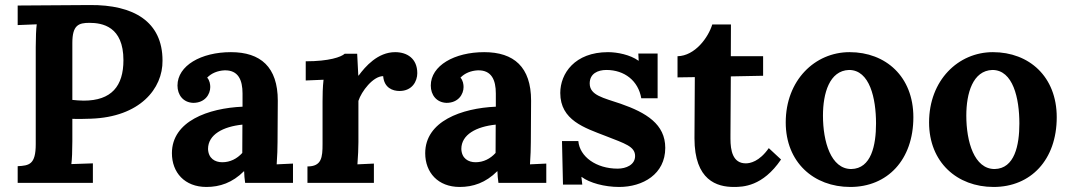

<svg xmlns="http://www.w3.org/2000/svg" viewBox="-20 -722 4223 758"><path d="M338.4 -253.4C532.2 -259.8 623 -372.1 621.6 -482.9C621.6 -636.7 507.8 -703.6 334.5 -702.1L49.8 -700.2V-623L125 -626C122.6 -608.9 121.1 -572.3 121.1 -536.1V-152.8C121.1 -71.8 94.7 -68.4 49.8 -65.9V0H346.7V-77.1L261.7 -74.2C264.2 -91.3 265.6 -127.9 265.6 -164.6V-252.9C271.5 -252.4 276.9 -252.4 282.2 -252.4H298.8C310.5 -252.4 322.8 -252.9 338.4 -253.4ZM310.5 -324.7C294.9 -324.7 279.8 -326.2 265.6 -327.6V-552.7C265.6 -623 290.5 -631.8 333 -631.8C383.8 -631.8 467.3 -617.7 467.3 -484.4C467.3 -382.3 420.4 -324.7 310.5 -324.7Z M936.5 -118.2C915.5 -95.2 888.7 -81.5 857.4 -81.5C828.6 -81.5 802.7 -96.7 801.3 -133.8C801.3 -190.9 860.8 -222.2 937 -230ZM680.7 -384.3C680.7 -347.2 703.1 -317.4 742.7 -315.9C789.6 -315.9 810.1 -350.1 810.1 -378.4C810.1 -388.2 808.1 -404.3 797.9 -415.5C814.9 -433.1 838.9 -442.9 866.2 -444.3C920.9 -445.8 937.5 -405.8 937.5 -353V-300.8C802.7 -294.9 658.7 -243.7 658.7 -117.2C658.7 -41 709 16.1 794.9 16.1C847.7 16.1 897.5 -0.5 942.9 -45.9H943.8C944.3 -28.8 945.3 -19 947.8 0H1136.7V-76.2L1072.3 -73.2C1074.7 -103.5 1075.7 -141.1 1075.7 -160.6C1075.7 -229 1076.7 -256.8 1076.7 -324.7C1076.7 -457.5 1008.8 -516.1 891.6 -516.1C773.9 -516.1 680.7 -462.9 680.7 -384.3Z M1540 -516.1C1471.2 -516.1 1421.9 -459 1396 -423.8H1394.5L1390.1 -509.8H1340.8C1327.1 -497.1 1279.8 -480 1187 -480V-404.3L1257.3 -407.2C1253.9 -377.4 1253.4 -346.2 1253.4 -322.3V-153.8C1253.4 -100.6 1250 -64.9 1193.8 -64.9V0H1456.1V-76.2L1391.1 -73.2C1393.6 -103.5 1395 -141.1 1395 -160.6V-323.7C1406.7 -360.8 1452.6 -421.4 1492.7 -421.4C1496.6 -375 1530.3 -362.8 1557.1 -362.8C1607.9 -362.8 1627.4 -401.9 1627.4 -433.1C1627.4 -491.2 1586.9 -516.1 1540 -516.1Z M1936.5 -118.2C1915.5 -95.2 1888.7 -81.5 1857.4 -81.5C1828.6 -81.5 1802.7 -96.7 1801.3 -133.8C1801.3 -190.9 1860.8 -222.2 1937 -230ZM1680.7 -384.3C1680.7 -347.2 1703.1 -317.4 1742.7 -315.9C1789.6 -315.9 1810.1 -350.1 1810.1 -378.4C1810.1 -388.2 1808.1 -404.3 1797.9 -415.5C1814.9 -433.1 1838.9 -442.9 1866.2 -444.3C1920.9 -445.8 1937.5 -405.8 1937.5 -353V-300.8C1802.7 -294.9 1658.7 -243.7 1658.7 -117.2C1658.7 -41 1709 16.1 1794.9 16.1C1847.7 16.1 1897.5 -0.5 1942.9 -45.9H1943.8C1944.3 -28.8 1945.3 -19 1947.8 0H2136.7V-76.2L2072.3 -73.2C2074.7 -103.5 2075.7 -141.1 2075.7 -160.6C2075.7 -229 2076.7 -256.8 2076.7 -324.7C2076.7 -457.5 2008.8 -516.1 1891.6 -516.1C1773.9 -516.1 1680.7 -462.9 1680.7 -384.3Z M2198.7 -165 2202.6 6.8H2278.8L2275.4 -23.4H2276.4C2307.6 0 2366.7 16.1 2424.3 16.1C2517.6 16.1 2606.4 -34.2 2606.4 -138.2C2606.4 -231.9 2531.2 -277.3 2430.2 -312.5C2361.3 -335.9 2308.1 -345.7 2308.1 -392.6C2308.1 -431.2 2339.8 -445.8 2374 -445.8C2445.8 -445.8 2500 -402.8 2511.7 -334H2576.2V-510.7H2500L2501.5 -482.4H2500.5C2467.8 -505.9 2417 -516.1 2380.4 -516.1C2249 -516.1 2191.9 -431.6 2191.9 -355C2191.9 -247.1 2288.1 -217.3 2371.1 -185.1C2446.8 -155.3 2487.3 -144 2487.3 -106C2487.3 -71.3 2451.7 -56.2 2418.5 -56.2C2333.5 -56.2 2268.6 -103.5 2263.2 -165Z M2654.8 -416.5 2723.1 -417.5 2721.7 -176.3C2721.7 -9.3 2811 16.1 2877 16.1C2913.1 16.1 2990.7 14.6 3063.5 -92.3L3015.1 -137.2C2977.5 -83.5 2940.9 -77.1 2924.3 -77.1C2873 -77.1 2863.8 -127.4 2863.8 -174.3V-188.5C2863.8 -213.4 2864.3 -278.8 2865.2 -420.4L2992.7 -422.9V-500H2865.2L2865.7 -625.5H2792C2776.4 -574.2 2724.1 -501.5 2654.8 -500Z M3332 -445.8C3413.6 -445.8 3438.5 -334 3438.5 -234.4C3438.5 -148.9 3419.9 -56.2 3340.8 -54.7C3260.3 -54.7 3229 -162.6 3229 -265.6C3229 -353.5 3254.4 -443.4 3332 -445.8ZM3334 -516.1C3196.8 -516.1 3082 -404.8 3082 -238.8C3082 -81.5 3192.4 16.1 3336.9 16.1C3483.4 16.1 3585.9 -90.8 3585.9 -259.3C3585.9 -419.4 3477.1 -516.1 3334 -516.1Z M3897.9 -445.8C3979.5 -445.8 4004.4 -334 4004.4 -234.4C4004.4 -148.9 3985.8 -56.2 3906.7 -54.7C3826.2 -54.7 3794.9 -162.6 3794.9 -265.6C3794.9 -353.5 3820.3 -443.4 3897.9 -445.8ZM3899.9 -516.1C3762.7 -516.1 3647.9 -404.8 3647.9 -238.8C3647.9 -81.5 3758.3 16.1 3902.8 16.1C4049.3 16.1 4151.9 -90.8 4151.9 -259.3C4151.9 -419.4 4043 -516.1 3899.9 -516.1Z"/></svg>

Font: Parastoo
Style: Bold
Weight: 700
Foundry: Saber Rastikerdar (saber.rastikerdar@gmail.com)
Version: Version 2.0.1